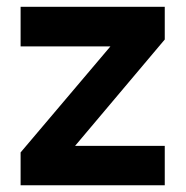

<svg xmlns="http://www.w3.org/2000/svg" viewBox="-20 -553 556 573"><path d="M41.5 -414.6V-532.7H471.7V-435.1L204.1 -117.7H471.7V0H41.5V-98.1L309.6 -414.6Z"/></svg>

Font: Estedad-FD Bold
Style: Regular
Weight: 700
Designer: Amin Abedi
Version: Version 7.3